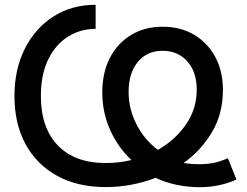

<svg xmlns="http://www.w3.org/2000/svg" viewBox="-20 -759 1018 791"><path d="M802.7 12.2Q755.4 12.2 708 2.4Q660.6 -7.3 621.6 -26.4Q521.5 11.7 415 11.7Q300.3 11.7 216.1 -34.2Q131.8 -80.1 85.7 -164.3Q39.6 -248.5 39.6 -363.3Q39.6 -473.6 82.3 -558.3Q125 -643.1 200.4 -691.2Q275.9 -739.3 374 -739.3V-640.1Q311.5 -640.1 260.3 -608.2Q209 -576.2 178.7 -514.2Q148.4 -452.1 148.4 -363.3Q148.4 -232.4 218.3 -159.9Q288.1 -87.4 415 -87.4Q469.2 -87.4 521.5 -99.6Q465.3 -152.8 433.3 -224.6Q401.4 -296.4 401.4 -378.4Q401.4 -460 432.9 -520.8Q464.4 -581.5 520.5 -615.2Q576.7 -648.9 649.9 -648.9Q723.6 -648.9 779.5 -616Q835.4 -583 866.9 -524.4Q898.4 -465.8 898.4 -389.2Q898.4 -290.5 853.3 -214.6Q808.1 -138.7 736.8 -87.9Q751.5 -85 768.8 -83.7Q786.1 -82.5 805.7 -82.5Q832 -82.5 858.9 -87.6Q885.7 -92.8 918.9 -107.4L954.1 -19.5Q923.3 -4.9 884 3.7Q844.7 12.2 802.7 12.2ZM630.4 -141.6Q702.1 -182.1 746.3 -246.6Q790.5 -311 790.5 -389.2Q790.5 -462.9 751.5 -506.3Q712.4 -549.8 649.9 -549.8Q585.9 -549.8 547.9 -503.9Q509.8 -458 509.8 -380.4Q509.8 -311 542 -247.3Q574.2 -183.6 630.4 -141.6Z"/></svg>

Font: Inter Display Medium
Style: Regular
Weight: 500
Designer: Rasmus Andersson
Foundry: rsms
Version: Version 4.001;git-9221beed3